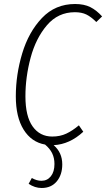

<svg xmlns="http://www.w3.org/2000/svg" viewBox="-20 -714 530 959"><path d="M490 -632 461 -604Q435 -630 411.5 -641.5Q388 -653 354 -653Q270 -653 214.5 -588Q159 -523 133 -426Q107 -329 107 -233Q107 -133 143 -82.5Q179 -32 241 -32Q280 -32 311 -46.5Q342 -61 374 -88L396 -56Q328 7 248 11Q291 48 291 107Q291 159 263.5 192Q236 225 188 225Q154 225 123 204L139 175Q163 189 187 189Q216 189 234 166.5Q252 144 252 105Q252 75 240.5 51.5Q229 28 205 8Q137 -4 98 -66.5Q59 -129 59 -233Q59 -341 91 -447.5Q123 -554 189.5 -624Q256 -694 355 -694Q400 -694 431 -678.5Q462 -663 490 -632Z"/></svg>

Font: Fira Sans Extra Condensed ExtraLight
Style: Italic
Weight: 275
Width: 3
Italic angle: -8°
Designer: Carrois Corporate & Edenspiekermann AG
Foundry: Carrois Corporate GbR & Edenspiekermann AG
Version: Version 4.203